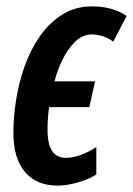

<svg xmlns="http://www.w3.org/2000/svg" viewBox="-20 -572 417 602"><path d="M161 10Q95 10 58.5 -32.5Q22 -75 22 -156Q22 -205 30.5 -259Q39 -313 57.5 -365Q76 -417 105.5 -459Q135 -501 175.5 -526.5Q216 -552 269 -552Q333 -552 377 -522L335 -441Q322 -452 303.5 -458Q285 -464 269 -464Q239 -464 215.5 -441Q192 -418 175.5 -384Q159 -350 151 -317H278L260 -236H134Q129 -202 129 -166Q129 -119 144 -98Q159 -77 186 -77Q207 -77 231.5 -85.5Q256 -94 282 -111V-25Q259 -10 224 0Q189 10 161 10Z"/></svg>

Font: Noto Sans ExtraCondensed SemiBold
Style: Italic
Weight: 600
Width: 2
Italic angle: -12°
Designer: Monotype Design Team
Foundry: Monotype Imaging Inc.
Version: Version 2.013; ttfautohint (v1.8.4.7-5d5b)